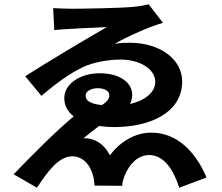

<svg xmlns="http://www.w3.org/2000/svg" viewBox="-20 -816 1040 899"><path d="M381 -368C381 -391 410 -403 437 -403C470 -403 492 -390 492 -370C492 -355 483 -340 457 -324C398 -330 381 -347 381 -368ZM229 -778 234 -675C296 -682 442 -687 480 -689C377 -630 196 -522 98 -459L174 -367C248 -431 314 -476 367 -501C417 -525 487 -537 544 -537C636 -537 707 -492 707 -433C707 -383 658 -345 589 -329C595 -342 599 -357 599 -372C599 -428 543 -473 446 -473C360 -473 281 -426 281 -357C281 -321 297 -293 325 -271C237 -198 121 -80 44 0L153 63C203 -13 255 -84 318 -84C362 -84 399 -54 416 7C420 22 421 34 423 53L552 54C552 40 558 21 562 10C585 -49 627 -90 678 -90C738 -90 787 -39 819 63L947 15C896 -105 809 -195 689 -195C615 -195 544 -155 495 -89C463 -148 418 -170 371 -169C393 -187 419 -207 444 -226C466 -223 490 -221 514 -221C681 -221 833 -287 833 -435C833 -534 737 -614 590 -616C568 -616 542 -615 517 -611C586 -650 688 -694 743 -709L676 -796C662 -792 632 -786 604 -784C555 -778 351 -775 318 -775C290 -775 246 -777 229 -778Z"/></svg>

Font: Source Han Sans JP
Style: Bold
Weight: 700
Designer: Ryoko NISHIZUKA 西塚涼子 (kana, bopomofo & ideographs); Paul D. Hunt (Latin, Greek & Cyrillic); Sandoll Communications 산돌커뮤니
Foundry: Adobe
Version: Version 2.002;hotconv 1.0.116;makeotfexe 2.5.65601